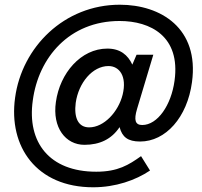

<svg xmlns="http://www.w3.org/2000/svg" viewBox="-20 -681 855 814"><path d="M578 -19C526 18 480 47 388 47C189 47 94 -78 119 -255C143 -437 274 -592 487 -592C618 -592 746 -527 720 -339C706 -235 648 -151 583 -151C553 -151 547 -172 561 -219L630 -449H559L541 -407C522 -448 490 -475 435 -475C323 -475 234 -371 217 -249C201 -140 258 -67 338 -67C403 -67 453 -91 487 -142C498 -100 522 -81 574 -81C682 -81 774 -183 794 -333C825 -561 662 -661 488 -661C252 -661 73 -481 44 -267C15 -59 135 113 375 113C470 113 555 83 616 42ZM301 -245C313 -330 372 -401 440 -401C486 -401 519 -358 500 -280C482 -207 421 -141 358 -141C311 -141 293 -183 301 -245Z"/></svg>

Font: Cheyenne Sans Medium
Style: Italic
Weight: 500
Italic angle: -8.13011°
Designer: The Public Sans project authors (U.S. Web Design System), Libre Franklin designed by Pablo Impallari and Rodrigo Fuenzal
Foundry: The Cheyenne Sans Project Authors
Version: Version 2.007